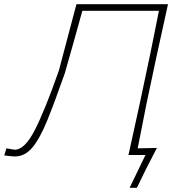

<svg xmlns="http://www.w3.org/2000/svg" viewBox="-57 -733 838 908"><path d="M12.5 7Q9 7 -7.8 5.5Q-24.5 4 -37 2L-26.5 -31.5Q-15.5 -29.5 -2.2 -27.2Q11 -25 13 -25Q59.5 -25 107 -116.8Q154.5 -208.5 221.5 -399.5Q242 -477.5 262.8 -555.5Q283.5 -633.5 304.5 -713H737.5Q724 -651.5 711.8 -596Q699.5 -540.5 684.5 -472L635 -238.5Q623.5 -179.5 613.8 -130.8Q604 -82 594 -31.5Q616.5 -32 641.8 -32.5Q667 -33 685 -33.5Q672.5 -9 659.8 15.5Q647 40 635 63.5Q624 86.5 613 108.8Q602 131 590.5 155H556L631 0H550.5Q564 -61 576.2 -116.8Q588.5 -172.5 603 -239L652.5 -473Q664 -529.5 674 -579.2Q684 -629 694.5 -682H332.5Q312.5 -609.5 292 -536.5Q271.5 -463.5 249.5 -386.5Q203 -254 167.8 -166.8Q132.5 -79.5 96.8 -36.2Q61 7 12.5 7Z"/></svg>

Font: Commissioner Loud Thin
Style: Italic
Weight: 100
Italic angle: -12°
Designer: Kostas Bartsokas
Foundry: Kostas Bartsokas
Version: Version 1.000; ttfautohint (v1.8.3)